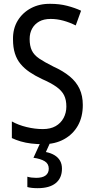

<svg xmlns="http://www.w3.org/2000/svg" viewBox="-20 -744 494 1004"><path d="M413 -195Q413 -133 387.5 -87.5Q362 -42 315 -16Q268 10 205 10Q173 10 143.5 6.5Q114 3 88.5 -4.5Q63 -12 42 -22V-109Q76 -90 119.5 -79.5Q163 -69 204 -69Q244 -69 271 -84.5Q298 -100 312.5 -127Q327 -154 327 -187Q327 -222 315 -246Q303 -270 275 -290Q247 -310 199 -331Q163 -348 135 -367Q107 -386 87.5 -409.5Q68 -433 58 -464.5Q48 -496 48 -538Q47 -594 72.5 -636Q98 -678 142.5 -701.5Q187 -725 244 -724Q291 -724 331.5 -713.5Q372 -703 404 -688L376 -611Q344 -627 311 -636Q278 -645 245 -645Q209 -645 185 -631.5Q161 -618 148 -594.5Q135 -571 135 -540Q135 -504 146.5 -480Q158 -456 185.5 -437.5Q213 -419 259 -396Q310 -373 344.5 -344.5Q379 -316 396 -279.5Q413 -243 413 -195ZM304 138Q304 187 271.5 213.5Q239 240 177 240Q160 240 146.5 238.5Q133 237 123 234V180Q133 183 145 184.5Q157 186 169 186Q202 186 218.5 173.5Q235 161 235 138Q235 112 213.5 99Q192 86 155 81L192 0H243L220 51Q246 56 265 67.5Q284 79 294 96.5Q304 114 304 138Z"/></svg>

Font: Noto Sans Thai Condensed
Style: Regular
Weight: 400
Width: 3
Designer: Monotype Design Team
Foundry: Monotype Imaging Inc.
Version: Version 2.002